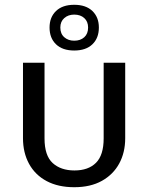

<svg xmlns="http://www.w3.org/2000/svg" viewBox="-20 -762 620 802"><path d="M166 -500V-184Q166 -112 200 -81Q234 -50 291 -50Q349 -50 381 -82Q413 -114 413 -184V-500H503V-185Q503 -125 478 -79Q453 -33 405.5 -6.5Q358 20 290 20Q223 20 175 -5.5Q127 -31 101.5 -77.5Q76 -124 76 -185V-500ZM290 -551Q241 -551 214 -577Q187 -603 187 -647Q187 -690 214 -716Q241 -742 290 -742Q339 -742 366 -716Q393 -690 393 -647Q393 -603 366 -577Q339 -551 290 -551ZM290 -592Q316 -592 332 -606.5Q348 -621 348 -647Q348 -672 332 -686.5Q316 -701 290 -701Q265 -701 248.5 -686.5Q232 -672 232 -647Q232 -621 248.5 -606.5Q265 -592 290 -592Z"/></svg>

Font: Moderustic
Style: Regular
Weight: 400
Designer: Tural Alisoy
Foundry: TAFT Foundry
Version: Version 2.120